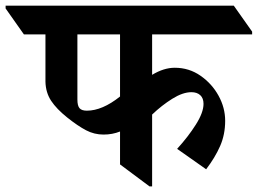

<svg xmlns="http://www.w3.org/2000/svg" viewBox="-89 -642 907 675"><path d="M445.8 -521V-378.9Q486.8 -403.8 525.4 -403.8Q575.7 -403.8 616 -375.7Q656.2 -347.7 679.4 -305.4Q702.6 -263.2 702.6 -217.3Q702.6 -168.9 684.8 -128.4Q667 -87.9 635.7 -46.9L533.7 -118.7Q572.8 -161.6 599.6 -204.1Q626.5 -246.6 626.5 -276.9Q626.5 -296.9 615 -307.4Q603.5 -317.9 584 -317.9Q553.7 -317.9 516.6 -294.7Q479.5 -271.5 445.8 -239.3V13.2H436.5L333 -64V-179.7Q306.2 -168.9 274.9 -168.9Q242.2 -168.9 213.4 -184.1Q184.6 -199.2 147.2 -229Q109.9 -258.8 90.8 -287.6Q71.8 -316.4 70.8 -354.5V-521H-4.9L-69.3 -612.3V-622.1H732.9L797.4 -530.8V-521ZM333 -521H183.1V-292Q183.1 -270 190.7 -261.5Q198.2 -252.9 216.3 -252.9Q270.5 -252.9 333 -302.7Z"/></svg>

Font: Noto Serif Devanagari
Style: Bold
Weight: 700
Designer: Monotype Design Team
Foundry: Monotype Imaging Inc.
Version: Version 1.01